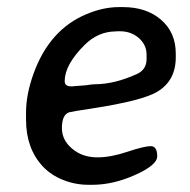

<svg xmlns="http://www.w3.org/2000/svg" viewBox="-20 -513 530 536"><path d="M314 -425.8H307.1L303.7 -425.3Q253.9 -425.3 215.8 -387.2Q160.6 -332 160.6 -286.6Q160.6 -272 178.2 -272H184.1L187.5 -272.5L219.2 -274.9Q238.3 -277.8 244.6 -277.8Q299.3 -277.8 361.8 -306.2Q389.2 -318.4 389.2 -348.1V-360.4Q389.2 -387.7 367.7 -406.7Q346.2 -425.8 314 -425.8ZM237.3 2.9H226.6Q190.4 2.9 156.5 -10.5Q122.6 -23.9 99.6 -48.3Q52.7 -98.6 52.7 -178.7V-199.7Q52.7 -249 73.7 -307.6Q118.2 -430.7 221.7 -473.6Q268.1 -493.2 312.5 -493.2H323.2Q388.7 -493.2 429.7 -457.8Q470.7 -422.4 470.7 -363.3V-353Q470.7 -287.6 418.9 -256.8Q377.4 -231.9 238.3 -210.4Q180.7 -201.7 173.8 -199.7Q152.8 -193.4 152.8 -155.3Q152.8 -117.2 189.5 -91.8Q215.3 -73.7 252.2 -73.7Q289.1 -73.7 335.9 -89.4Q382.8 -105 400.9 -105Q418.9 -105 418.9 -76.7Q418.9 -52.2 357.4 -24.7Q295.9 2.9 237.3 2.9Z"/></svg>

Font: Averia Sans Libre
Style: Italic
Weight: 400
Italic angle: -7.90001°
Version: Version 1.002